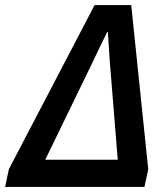

<svg xmlns="http://www.w3.org/2000/svg" viewBox="-70 -735 657 755"><path d="M-50 0H498L513 -69L446 -715H302L-35 -70ZM108 -107 294 -490C306 -516 334 -574 352 -610H354C356 -575 360 -522 362 -490L393 -107Z"/></svg>

Font: Noto Sans SemiCondensed SemiBold
Style: Italic
Weight: 600
Width: 4
Italic angle: -12°
Designer: Monotype Design Team
Foundry: Monotype Imaging Inc.
Version: Version 2.013